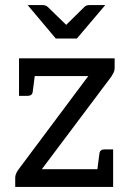

<svg xmlns="http://www.w3.org/2000/svg" viewBox="-20 -737 512 757"><path d="M40 0V-37Q40 -51 53 -69L328 -437H117L109 -375Q107 -359 88 -359H55V-507H432V-469Q432 -459 428 -451Q424 -443 419 -435L145 -70H364L372 -132Q374 -148 393 -148H426V0ZM395 -717 283 -585H200L89 -717H148Q160 -717 168 -710L241 -639L313 -710Q320 -717 333 -717Z"/></svg>

Font: Aleo
Style: Regular
Weight: 400
Designer: Alessio Laiso
Foundry: Alessio Laiso
Version: Version 2.001; ttfautohint (v1.8.4.7-5d5b);gftools[0.9.29]